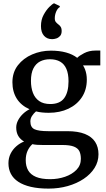

<svg xmlns="http://www.w3.org/2000/svg" viewBox="-20 -872 640 1160"><path d="M273.5 267.5Q212 267.5 166.2 256.8Q120.5 246 90.5 226.2Q60.5 206.5 45.8 178.2Q31 150 31 114.5Q31 82.5 44 56.5Q57 30.5 78.5 11.8Q100 -7 125.5 -17Q102.5 -30 90.2 -51Q78 -72 78 -101.5Q78 -123.5 89 -144.8Q100 -166 118.2 -183.5Q136.5 -201 158.5 -212Q107.5 -234.5 81.2 -276.2Q55 -318 55 -375Q55 -435 88.2 -477.8Q121.5 -520.5 174.5 -543.2Q227.5 -566 287 -566Q338.5 -566 378.8 -555Q419 -544 446.5 -522.5Q458 -535 488.2 -550.8Q518.5 -566.5 556 -566.5H586V-477H481.5Q488.5 -466.5 493.8 -452.8Q499 -439 501.8 -423.5Q504.5 -408 504.5 -391Q504.5 -330 475 -285Q445.5 -240 393.5 -215.2Q341.5 -190.5 274.5 -190.5Q254 -190.5 234.5 -192.5Q215 -194.5 197.5 -199Q183 -186.5 173.2 -171.2Q163.5 -156 163.5 -138.5Q163.5 -103 188.2 -91.2Q213 -79.5 272 -79.5H386.5Q451 -79.5 492.8 -62.8Q534.5 -46 554.8 -14.8Q575 16.5 575 60Q575 105 551.2 142.8Q527.5 180.5 485.8 208.5Q444 236.5 389.5 252Q335 267.5 273.5 267.5ZM283 210.5Q330.5 210.5 372.8 196Q415 181.5 441.8 154.2Q468.5 127 468.5 88Q468.5 60.5 459.8 42Q451 23.5 426.8 13.8Q402.5 4 356 4H238Q221 4 205 3Q189 2 175.5 -1Q157 16 146.2 40Q135.5 64 135.5 96Q135.5 132 150.2 157.5Q165 183 197.5 196.8Q230 210.5 283 210.5ZM284 -243.5Q341.5 -243.5 367.8 -279Q394 -314.5 394 -381Q394 -426 381.2 -455.5Q368.5 -485 343.5 -499.5Q318.5 -514 281.5 -514Q248 -514 222.2 -500.8Q196.5 -487.5 181.8 -458.8Q167 -430 167 -383.5Q167 -342.5 179 -311Q191 -279.5 216.8 -261.5Q242.5 -243.5 284 -243.5ZM294 -635.5Q264 -635.5 245.8 -656Q227.5 -676.5 227.5 -714.5Q227.5 -753 243.8 -782.8Q260 -812.5 278.8 -830.8Q297.5 -849 305.5 -852H307L341 -835.5L341.5 -829.5Q328 -822 319.5 -802Q311 -782 311 -761.5Q311 -746.5 317.5 -738.8Q324 -731 332 -725Q339.5 -720 346 -710.8Q352.5 -701.5 352.5 -684.5Q352.5 -665 342.5 -654.2Q332.5 -643.5 319.5 -639.5Q306.5 -635.5 296.5 -635.5Z"/></svg>

Font: Merriweather 28pt Medium
Style: Regular
Weight: 500
Version: Version 2.100